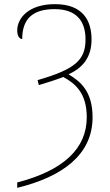

<svg xmlns="http://www.w3.org/2000/svg" viewBox="-20 -745 529 925"><path d="M63 134V160C280 107 426 1 426 -180C426 -306 366 -354 310 -387C381 -419 421 -471 421 -555C421 -645 380 -725 245 -725C118 -725 63 -658 63 -598C63 -573 73 -557 87 -557C87 -659 143 -701 243 -701C343 -701 392 -649 392 -555C392 -455 341 -411 161 -359L167 -335C197 -344 249 -360 285 -374C342 -343 398 -297 398 -180C398 -30 287 76 63 134Z"/></svg>

Font: Noto Serif SemiCondensed Thin
Style: Regular
Weight: 100
Width: 4
Designer: Monotype Design Team
Foundry: Monotype Imaging Inc.
Version: Version 2.015